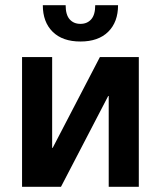

<svg xmlns="http://www.w3.org/2000/svg" viewBox="-20 -720 620 740"><path d="M65 -500H181V-150H183L365 -500H515V0H399V-350H397L215 0H65ZM290 -560Q221 -560 183 -597.5Q145 -635 145 -700H233Q233 -663 248.5 -645.5Q264 -628 290 -628Q316 -628 331.5 -645.5Q347 -663 347 -700H435Q435 -635 397 -597.5Q359 -560 290 -560Z"/></svg>

Font: PT Root UI Bold
Style: Regular
Weight: 700
Designer: Vitaly Kuzmin
Foundry: ParaType Ltd.
Version: Version 2.000G